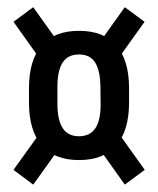

<svg xmlns="http://www.w3.org/2000/svg" viewBox="-20 -568 428 520"><path d="M194 -134.5Q127 -134.5 92.8 -174.5Q58.5 -214.5 58.5 -290V-329.5Q58.5 -405 92.8 -444.8Q127 -484.5 194 -484.5Q261 -484.5 295.2 -444.8Q329.5 -405 329.5 -329.5V-290Q329.5 -214.5 295.2 -174.5Q261 -134.5 194 -134.5ZM194 -199Q224 -199 238.5 -221Q253 -243 252.5 -287L252 -332.5Q251.5 -376.5 237.8 -398.5Q224 -420.5 194 -420.5Q164 -420.5 149.8 -398.8Q135.5 -377 135.5 -332.5V-287Q135.5 -243 149.8 -221Q164 -199 194 -199ZM297 -213 372 -108 318 -68 248 -166.5ZM143.5 -170.5 70 -68 16.5 -108 92 -213ZM90 -406 16.5 -509 70 -548.5 141 -449ZM244 -445 318 -548.5 371.5 -509 293 -399Z"/></svg>

Font: Anek Tamil Condensed Medium
Style: Regular
Weight: 500
Width: 3
Designer: Aadarsh Rajan (Tamil), Yesha Goshar (Latin)
Foundry: Ek Type
Version: Version 1.003